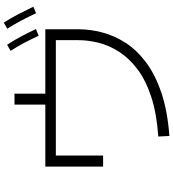

<svg xmlns="http://www.w3.org/2000/svg" viewBox="31 -920 937 1040"><g transform="rotate(-90 500.0 -400.5)"><path d="M948 -674Q928 -717 907.5 -755.5Q887 -794 864 -830L897 -849Q922 -810 943 -769.5Q964 -729 983 -689ZM826 -660Q807 -701 787 -739Q767 -777 744 -812L777 -831Q802 -793 823 -753.5Q844 -714 862 -675ZM283 48 280 -12Q406 -21 495.5 -50.5Q585 -80 644.5 -125Q704 -170 738.5 -223.5Q773 -277 787.5 -334Q802 -391 802 -445V-567H177V-311H117V-624H453V-791H512V-624H861V-445Q861 -382 844 -316.5Q827 -251 788 -190Q749 -129 682.5 -79Q616 -29 517.5 4.5Q419 38 283 48Z"/></g></svg>

Font: Murecho Light
Style: Regular
Weight: 300
Designer: Neil Summerour
Foundry: Positype
Version: Version 1.010; ttfautohint (v1.8.3)